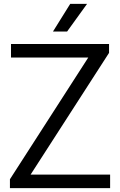

<svg xmlns="http://www.w3.org/2000/svg" viewBox="-20 -966 616 986"><path d="M31 0V-45.5L445.5 -689.5L451 -670.5H36.5V-740H540V-694.5L125 -50.5L120 -69.5H545.5V0ZM252 -804 340.5 -946H427L324.5 -804Z"/></svg>

Font: Encode Sans SC Condensed Thin
Style: Regular
Weight: 400
Version: Version 3.002